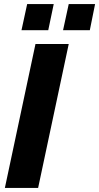

<svg xmlns="http://www.w3.org/2000/svg" viewBox="-20 -927 489 947"><path d="M155 -710H319L168 0H4ZM86 -778 114 -907H245L218 -778ZM291 -778 319 -907H449L423 -778Z"/></svg>

Font: Raleway Thin ExtraBold
Style: Italic
Weight: 800
Italic angle: -12°
Version: Version 4.026